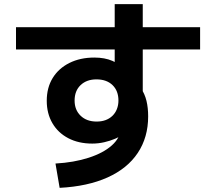

<svg xmlns="http://www.w3.org/2000/svg" viewBox="-20 -837 1040 924"><path d="M247 -50Q336 -55 407 -78Q478 -101 519 -138Q560 -175 560 -219V-242L607 -228Q596 -210 577.5 -195Q559 -180 534.5 -169.5Q510 -159 481.5 -152.5Q453 -146 424 -146Q358 -146 308.5 -172Q259 -198 232 -244.5Q205 -291 205 -352Q205 -415 233.5 -461.5Q262 -508 314 -534Q366 -560 434 -560Q484 -560 521 -544Q558 -528 599 -494L532 -471V-817H667V-360L657 -415Q677 -385 685 -351.5Q693 -318 693 -277Q693 -176 643 -101Q593 -26 497.5 17Q402 60 267 67ZM445 -252Q469 -252 488 -259Q507 -266 521 -279.5Q535 -293 542.5 -312Q550 -331 550 -353Q550 -400 521.5 -427.5Q493 -455 444 -455Q397 -455 368 -427.5Q339 -400 339 -353Q339 -308 368 -280Q397 -252 445 -252ZM57 -599V-706H943V-599Z"/></svg>

Font: M PLUS 1 Thin
Style: Bold
Weight: 700
Version: Version 1.001